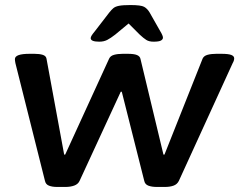

<svg xmlns="http://www.w3.org/2000/svg" viewBox="-20 -738 947 760"><path d="M206 2Q187 2 174 -3Q161 -8 158 -22L41 -488Q39 -498 39 -504Q39 -525 97 -525H116Q136 -525 149 -521Q162 -517 164 -506L234 -126H238L412 -506Q417 -517 431.5 -521Q446 -525 466 -525H486Q511 -525 522.5 -520Q534 -515 536 -505L627 -126H631L782 -506Q787 -517 801.5 -521Q816 -525 836 -525H857Q884 -525 895.5 -520.5Q907 -516 907 -507Q907 -503 905.5 -498Q904 -493 901 -488L688 -22Q681 -8 666.5 -3Q652 2 633 2H601Q581 2 567.5 -3Q554 -8 551 -22L462 -375H458L295 -22Q289 -9 274 -3.5Q259 2 239 2ZM373 -573Q339 -573 339 -587Q339 -591 342.5 -597Q346 -603 356 -615L413 -689Q421 -699 428.5 -705.5Q436 -712 451 -715Q466 -718 496 -718Q538 -718 550.5 -711Q563 -704 572 -689L614 -615Q625 -597 625 -589Q625 -582 617 -577.5Q609 -573 588 -573Q570 -573 559 -580Q548 -587 533 -601L489 -645L436 -601Q418 -587 404.5 -580Q391 -573 373 -573Z"/></svg>

Font: Asap Expanded Expanded SemiBold
Style: Italic
Weight: 600
Width: 7
Italic angle: -6°
Designer: Pablo Cosgaya
Foundry: Omnibus-Type
Version: Version 3.001; ttfautohint (v1.8.4.7-5d5b)